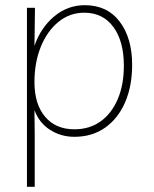

<svg xmlns="http://www.w3.org/2000/svg" viewBox="-20 -521 594 741"><path d="M84 200V-491H115L113 -344Q137 -414 189 -457.5Q241 -501 307 -501Q394 -501 442 -437.5Q490 -374 490 -271Q490 -189 463 -126.5Q436 -64 386 -28.5Q336 7 267 7Q215 7 173 -20Q131 -47 113 -96L114 0V200ZM267 -22Q325 -22 367.5 -52Q410 -82 434 -137.5Q458 -193 458 -267Q458 -362 417.5 -417Q377 -472 305 -472Q249 -472 205.5 -436.5Q162 -401 137.5 -340.5Q113 -280 113 -204Q113 -119 154 -70.5Q195 -22 267 -22Z"/></svg>

Font: Livvic Thin
Style: Regular
Weight: 250
Designer: Jacques Le Bailly, Baron von Fonthausen
Version: Version 1.001; ttfautohint (v1.8.2)